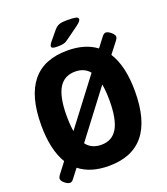

<svg xmlns="http://www.w3.org/2000/svg" viewBox="-159 -986 977 1120"><g transform="rotate(-20 329.0 -426.0)"><path d="M81 23Q73 23 61 16Q49 9 40.5 -1Q32 -11 32 -21Q32 -28 40 -40L92 -108Q38 -197 38 -350Q38 -708 329 -708Q439 -708 508 -656L554 -716Q565 -730 577 -730Q585 -730 596.5 -723Q608 -716 617 -706Q626 -696 626 -687Q626 -677 618 -667L563 -596Q620 -507 620 -350Q620 8 329 8Q216 8 147 -47L104 9Q94 23 81 23ZM196 -350Q196 -295 203 -254L419 -538Q387 -577 330 -577Q262 -577 229 -522Q196 -467 196 -350ZM330 -123Q397 -123 429.5 -178Q462 -233 462 -350Q462 -409 454 -452L237 -166Q269 -123 330 -123ZM285 -749Q263 -749 255.5 -752.5Q248 -756 248 -762Q248 -772 260 -787L308 -845Q323 -863 340 -869Q357 -875 389 -875Q424 -875 441 -871.5Q458 -868 458 -857Q458 -851 451.5 -843Q445 -835 429 -823L354 -769Q339 -757 325 -753Q311 -749 285 -749Z"/></g></svg>

Font: Asap Semi Condensed
Style: Bold
Weight: 700
Width: 4
Designer: Pablo Cosgaya
Foundry: Omnibus-Type
Version: Version 3.001; ttfautohint (v1.8.4.7-5d5b)